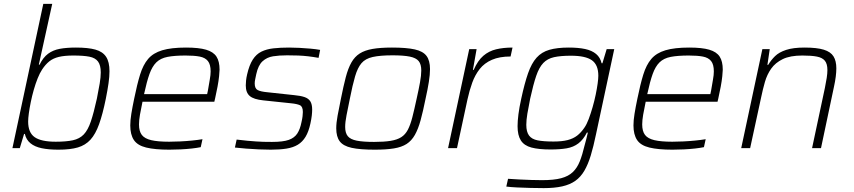

<svg xmlns="http://www.w3.org/2000/svg" viewBox="-20 -763 4399 989"><path d="M281 8Q231 8 195 0.5Q159 -7 137 -25Q115 -43 108 -73H104L82 0H44L203 -743H249L180 -430H184Q202 -467 227.5 -486Q253 -505 288 -511.5Q323 -518 371 -518Q434 -518 471.5 -507.5Q509 -497 526.5 -470.5Q544 -444 544 -396Q544 -369 539 -334Q534 -299 525 -254Q509 -175 490.5 -123.5Q472 -72 446 -43.5Q420 -15 381 -3.5Q342 8 281 8ZM267 -33Q321 -33 355.5 -40.5Q390 -48 411.5 -70.5Q433 -93 448 -137.5Q463 -182 479 -255Q488 -299 493.5 -332.5Q499 -366 499 -390Q499 -427 485 -446Q471 -465 440.5 -471Q410 -477 358 -477Q313 -477 283.5 -470Q254 -463 234 -447Q214 -431 197 -405Q185 -387 174 -359.5Q163 -332 154 -300.5Q145 -269 138.5 -237Q132 -205 128.5 -179Q125 -153 125 -137Q125 -80 158.5 -56.5Q192 -33 267 -33Z M852 8Q778 8 733 -3Q688 -14 669.5 -42Q651 -70 651 -117Q651 -143 656.5 -177Q662 -211 671 -254Q686 -328 701.5 -378.5Q717 -429 743 -459.5Q769 -490 815.5 -504Q862 -518 938 -518Q1004 -518 1041.5 -507Q1079 -496 1095 -471.5Q1111 -447 1111 -404Q1111 -394 1108.5 -370Q1106 -346 1100.5 -316.5Q1095 -287 1088 -256L1084 -239H714Q706 -202 701 -172.5Q696 -143 696 -122Q696 -87 710.5 -68Q725 -49 759 -41Q793 -33 851 -33Q877 -33 908 -34.5Q939 -36 969 -39Q999 -42 1023 -46L1014 -5Q995 -1 968 2Q941 5 910.5 6.5Q880 8 852 8ZM722 -278H1047L1051 -297Q1056 -328 1060.5 -352.5Q1065 -377 1065 -395Q1065 -431 1051 -448.5Q1037 -466 1009 -471.5Q981 -477 936 -477Q879 -477 843 -470Q807 -463 785.5 -442Q764 -421 750 -382Q736 -343 722 -278Z M1375 8Q1346 8 1313 6.5Q1280 5 1248 2.5Q1216 0 1190 -3L1199 -44Q1231 -40 1254.5 -38Q1278 -36 1297.5 -34.5Q1317 -33 1336.5 -32.5Q1356 -32 1381 -32Q1438 -32 1467.5 -42.5Q1497 -53 1511.5 -75.5Q1526 -98 1533 -134Q1537 -151 1538.5 -164Q1540 -177 1540 -186Q1540 -214 1525 -221Q1510 -228 1479 -231L1336 -246Q1287 -251 1266.5 -268.5Q1246 -286 1246 -323Q1246 -334 1247.5 -348.5Q1249 -363 1253 -380Q1264 -428 1282 -456Q1300 -484 1326.5 -497Q1353 -510 1388.5 -514Q1424 -518 1469 -518Q1494 -518 1522.5 -516.5Q1551 -515 1579 -512.5Q1607 -510 1629 -506L1621 -465Q1593 -470 1567.5 -473Q1542 -476 1516 -477Q1490 -478 1459 -478Q1418 -478 1386.5 -473Q1355 -468 1332.5 -447.5Q1310 -427 1300 -381Q1297 -366 1294.5 -354.5Q1292 -343 1292 -333Q1292 -307 1307.5 -299Q1323 -291 1356 -288L1495 -273Q1528 -270 1548.5 -263Q1569 -256 1578.5 -241Q1588 -226 1588 -198Q1588 -185 1586 -167.5Q1584 -150 1579 -127Q1570 -85 1554 -58.5Q1538 -32 1514 -17.5Q1490 -3 1455.5 2.5Q1421 8 1375 8Z M1910 8Q1835 8 1791.5 -1.5Q1748 -11 1730 -35Q1712 -59 1712 -102Q1712 -130 1719 -167.5Q1726 -205 1736 -254Q1749 -319 1761 -365Q1773 -411 1790 -441Q1807 -471 1833 -487.5Q1859 -504 1899 -511Q1939 -518 1999 -518Q2074 -518 2116.5 -508.5Q2159 -499 2177 -475Q2195 -451 2195 -407Q2195 -379 2189 -341Q2183 -303 2172 -254Q2159 -189 2146.5 -143.5Q2134 -98 2117 -68Q2100 -38 2074.5 -21.5Q2049 -5 2009 1.5Q1969 8 1910 8ZM1907 -32Q1958 -32 1992 -37.5Q2026 -43 2047 -56.5Q2068 -70 2081 -95Q2094 -120 2104 -159Q2114 -198 2126 -254Q2137 -303 2143.5 -339Q2150 -375 2150 -400Q2150 -432 2136.5 -448.5Q2123 -465 2090.5 -471.5Q2058 -478 2002 -478Q1938 -478 1900 -469.5Q1862 -461 1842 -437.5Q1822 -414 1809 -369.5Q1796 -325 1782 -254Q1772 -205 1765 -169.5Q1758 -134 1758 -109Q1758 -78 1771.5 -61.5Q1785 -45 1817.5 -38.5Q1850 -32 1907 -32Z M2288 0 2397 -510H2435L2416 -403H2420Q2441 -451 2469.5 -475.5Q2498 -500 2535.5 -509Q2573 -518 2620 -518L2610 -472Q2553 -472 2514 -455Q2475 -438 2451 -407.5Q2427 -377 2412.5 -337Q2398 -297 2388 -251L2334 0Z M2781 206Q2748 206 2711.5 205Q2675 204 2642.5 202.5Q2610 201 2588 198L2597 158Q2624 160 2655 161.5Q2686 163 2716.5 164Q2747 165 2772 165Q2833 165 2870.5 155Q2908 145 2930.5 123.5Q2953 102 2966.5 68Q2980 34 2991 -13Q2996 -29 3000.5 -48.5Q3005 -68 3008 -80H3003Q2985 -44 2959.5 -24.5Q2934 -5 2899 1Q2864 7 2816 7Q2755 7 2717.5 -3Q2680 -13 2663 -39.5Q2646 -66 2646 -113Q2646 -139 2650.5 -174.5Q2655 -210 2665 -255Q2682 -334 2700 -385.5Q2718 -437 2744 -466Q2770 -495 2810 -506.5Q2850 -518 2910 -518Q2959 -518 2994 -510.5Q3029 -503 3050.5 -485Q3072 -467 3079 -437H3083L3105 -510H3144L3050 -71Q3037 -8 3023 38Q3009 84 2990 116.5Q2971 149 2943.5 168.5Q2916 188 2876 197Q2836 206 2781 206ZM2831 -34Q2875 -34 2904 -41.5Q2933 -49 2953 -64.5Q2973 -80 2990 -105Q3002 -122 3012.5 -150Q3023 -178 3032.5 -211Q3042 -244 3048.5 -275.5Q3055 -307 3058.5 -332.5Q3062 -358 3062 -373Q3062 -429 3029 -452.5Q2996 -476 2921 -476Q2868 -476 2834 -468.5Q2800 -461 2778.5 -438.5Q2757 -416 2742 -372Q2727 -328 2711 -255Q2702 -211 2696.5 -177.5Q2691 -144 2691 -120Q2691 -84 2705 -65Q2719 -46 2749.5 -40Q2780 -34 2831 -34Z M3444 8Q3370 8 3325 -3Q3280 -14 3261.5 -42Q3243 -70 3243 -117Q3243 -143 3248.5 -177Q3254 -211 3263 -254Q3278 -328 3293.5 -378.5Q3309 -429 3335 -459.5Q3361 -490 3407.5 -504Q3454 -518 3530 -518Q3596 -518 3633.5 -507Q3671 -496 3687 -471.5Q3703 -447 3703 -404Q3703 -394 3700.5 -370Q3698 -346 3692.5 -316.5Q3687 -287 3680 -256L3676 -239H3306Q3298 -202 3293 -172.5Q3288 -143 3288 -122Q3288 -87 3302.5 -68Q3317 -49 3351 -41Q3385 -33 3443 -33Q3469 -33 3500 -34.5Q3531 -36 3561 -39Q3591 -42 3615 -46L3606 -5Q3587 -1 3560 2Q3533 5 3502.5 6.5Q3472 8 3444 8ZM3314 -278H3639L3643 -297Q3648 -328 3652.5 -352.5Q3657 -377 3657 -395Q3657 -431 3643 -448.5Q3629 -466 3601 -471.5Q3573 -477 3528 -477Q3471 -477 3435 -470Q3399 -463 3377.5 -442Q3356 -421 3342 -382Q3328 -343 3314 -278Z M3798 0 3907 -510H3945L3933 -429H3937Q3952 -454 3972.5 -474Q3993 -494 4029.5 -506Q4066 -518 4124 -518Q4188 -518 4223.5 -507Q4259 -496 4273.5 -472.5Q4288 -449 4288 -411Q4288 -392 4285 -368Q4282 -344 4276 -317L4209 0H4163L4229 -310Q4235 -339 4238.5 -362Q4242 -385 4242 -402Q4242 -434 4229 -450Q4216 -466 4188 -471.5Q4160 -477 4113 -477Q4050 -477 4012 -458.5Q3974 -440 3952.5 -409.5Q3931 -379 3920 -340.5Q3909 -302 3901 -263L3844 0Z"/></svg>

Font: Saira Thin ExtraLight
Style: Italic
Weight: 250
Italic angle: -12°
Version: Version 1.101